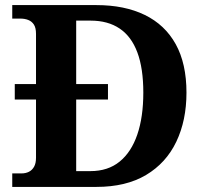

<svg xmlns="http://www.w3.org/2000/svg" viewBox="-20 -734 807 754"><path d="M28.1 0V-53H64.3Q81 -53 93.7 -59.5Q106.4 -65.9 113.9 -79.4Q121.4 -92.9 121.4 -114.6V-343.2H38V-403.8H121.4V-601.1Q121.4 -624.7 113.1 -637.5Q104.8 -650.2 90.9 -655.6Q77.1 -661 59.7 -661H28.1V-714H358.5Q469 -714 548.4 -675.4Q627.8 -636.8 670.1 -560.5Q712.3 -484.2 712.3 -370.2Q712.3 -261.2 672.4 -177.5Q632.4 -93.8 553.7 -46.9Q475 0 358.5 0ZM334.9 -62Q403.9 -62 449.7 -99.3Q495.6 -136.5 519.2 -205.6Q542.8 -274.7 542.8 -370.2Q542.8 -465.7 519.4 -528.2Q496.1 -590.7 450 -621.8Q403.9 -653 335.9 -653H279.2V-403.8H404V-343.2H279.2V-62Z"/></svg>

Font: Noto Serif Sinhala
Style: Regular
Weight: 400
Designer: Jelle Bosma - Monotype Design Team
Foundry: Monotype Imaging Inc.
Version: Version 2.006